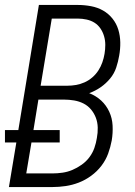

<svg xmlns="http://www.w3.org/2000/svg" viewBox="-26 -755 546 775"><path d="M10 0 40 -180H-6V-230H48L131 -735H288Q315 -735 341.5 -730Q368 -725 390 -712.5Q412 -700 428 -680Q444 -660 451.5 -635.5Q459 -611 459.5 -584Q460 -557 455 -530Q451 -506 443 -482Q435 -458 418.5 -438Q402 -418 380.5 -403Q359 -388 334 -379Q362 -368 382.5 -349Q403 -330 415 -304Q427 -278 428.5 -248Q430 -218 425 -188Q420 -161 410.5 -135Q401 -109 383.5 -86Q366 -63 342 -45.5Q318 -28 292 -18Q266 -8 239 -4Q212 0 186 0ZM138 -409H246Q263 -409 280.5 -412Q298 -415 315 -422.5Q332 -430 346.5 -442.5Q361 -455 371 -470.5Q381 -486 387 -503Q393 -520 396 -538Q399 -556 399 -574Q399 -592 394 -609Q389 -626 379.5 -640Q370 -654 356 -663Q342 -672 324 -676Q306 -680 288 -680H183ZM80 -55H186Q206 -55 226.5 -58Q247 -61 266 -69Q285 -77 303.5 -90Q322 -103 335 -120.5Q348 -138 355 -158Q362 -178 365 -198Q369 -219 368.5 -240Q368 -261 361 -279.5Q354 -298 341.5 -313Q329 -328 311.5 -337Q294 -346 273.5 -349.5Q253 -353 232 -353H129L109 -230H215V-180H101Z"/></svg>

Font: Iosevka Light Oblique
Style: Regular
Weight: 300
Italic angle: -9°
Monospace: yes
Designer: Belleve Invis
Foundry: Belleve Invis
Version: Version 32.5.0; ttfautohint (v1.8.4)